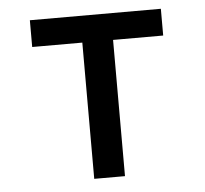

<svg xmlns="http://www.w3.org/2000/svg" viewBox="-44 -576 663 622"><g transform="rotate(-5 288.0 -265.0)"><path d="M238 0H338V-443H501V-530H75V-443H238Z"/></g></svg>

Font: Iosevka Sparkle Medium
Style: Regular
Weight: 500
Designer: Belleve Invis
Foundry: Belleve Invis
Version: Version 4.5.0; ttfautohint (v1.8.3)